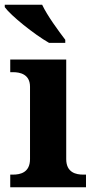

<svg xmlns="http://www.w3.org/2000/svg" viewBox="-26 -786 398 806"><path d="M180 -606H248V-619C219 -657 172 -721 151 -766H-6V-756C19 -721 117 -642 180 -606ZM17 0H335V-53H323C294 -53 252 -61 252 -118V-536H17V-483H29C57 -483 100 -475 100 -422V-118C100 -61 58 -53 29 -53H17Z"/></svg>

Font: Noto Serif NP Hmong
Style: Bold
Weight: 700
Designer: Dalton Maag Ltd
Foundry: Dalton Maag Ltd
Version: Version 1.001